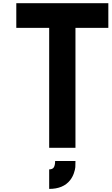

<svg xmlns="http://www.w3.org/2000/svg" viewBox="-20 -937 707 1217"><path d="M424.5 205.1Q380.9 260.4 291.7 260.4V136.7Q313.2 136.7 321.3 123.4Q329.4 110 329.4 83.3H458.3Q458.3 108.1 457.4 122.7Q456.4 137.4 448.2 161.1Q440.1 184.9 424.5 205.1ZM666.7 -916.7V-760.4H458.3V0H291.7V-760.4H83.3V-916.7Z"/></svg>

Font: Monoid
Style: Bold
Weight: 700
Width: 4
Designer: Andreas Larsen (@larsenwork)
Version: Version 0.61